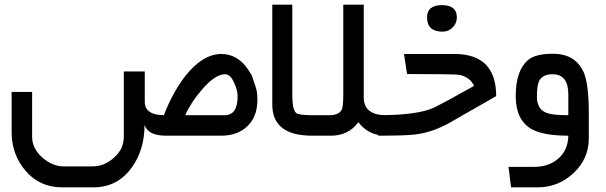

<svg xmlns="http://www.w3.org/2000/svg" viewBox="-20 -583 2605 825"><path d="M30 -15V-188H118V5Q118 55 162 94Q205 132 254 132H376Q429 132 469 95Q512 58 512 5V-276H602V-146Q602 -89 684 -88Q722 -186 776 -256Q851 -351 931 -351Q1000 -351 1045 -286Q1050 -277 1062 -259L1079 -208Q1086 -188 1086 -155Q1086 -82 1044 -42Q1002 0 931 0H692Q617 0 601 -46Q601 61 546 137Q485 222 381 222H247Q150 222 89 150Q30 80 30 -15ZM776 -88H945Q1001 -88 1001 -169Q1001 -196 986 -227Q970 -264 947 -264Q904 -264 847 -197Q800 -143 776 -88Z M1150 -134V-563H1236V-173Q1236 -114 1252 -98Q1262 -88 1321 -88H1396Q1433 -88 1447 -109Q1455 -122 1455 -173V-563H1543V-164Q1543 -88 1640 -88V0Q1563 0 1520 -58Q1477 0 1402 0H1321Q1150 0 1150 -134Z M1605 0V-88Q1776 -88 1846 -121L1909 -154L2017 -214Q2001 -249 1960 -260Q1944 -264 1882 -264L1729 -265L1716 -351H1933Q2112 -351 2112 -170L1911 -55Q1838 -14 1763 -5Q1721 0 1605 0ZM1815 -508Q1815 -561 1879 -561Q1943 -561 1943 -508Q1943 -483 1925 -465Q1907 -447 1882 -447Q1815 -447 1815 -508Z M2290 222H2176L2165 134H2275Q2339 134 2380 97.5Q2421 61 2422 0Q2313 0 2263 -29Q2196 -68 2196 -170Q2196 -280 2249 -325Q2280 -352 2356 -352Q2455 -352 2490 -268Q2510 -214 2510 -99V11Q2510 100 2444 161Q2379 222 2290 222ZM2287 -168Q2287 -112 2331 -97Q2357 -88 2422 -88V-178Q2422 -264 2354 -264Q2312 -264 2297 -236Q2287 -216 2287 -168Z"/></svg>

Font: Yekan
Style: Regular
Weight: 400
Designer: ParsMizban Co
Foundry: ParsMizban Co
Version: Version 2.000